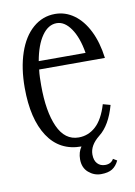

<svg xmlns="http://www.w3.org/2000/svg" viewBox="-76 -552 521 739"><g transform="rotate(-10 184.5 -183.0)"><path d="M259 136Q232 136 210.5 117.5Q189 99 189 66Q189 52 192.5 40Q196 28 203 18Q118 18 72.5 -51Q27 -120 27 -242Q27 -319 47 -378Q67 -437 104.5 -469.5Q142 -502 191 -502Q231 -502 264.5 -478Q298 -454 320.5 -409Q343 -364 351 -302H94Q92 -287 91.5 -271.5Q91 -256 91 -240Q91 -138 118 -78Q145 -18 199 -18Q237 -18 266 -44.5Q295 -71 312 -128L341 -120Q320 -44 278 -11Q258 5 248.5 21.5Q239 38 239 56Q239 79 250.5 91.5Q262 104 281 104Q304 104 314 86L329 95Q319 116 303 126Q287 136 259 136ZM281 -334Q271 -395 246.5 -430.5Q222 -466 191 -466Q158 -466 133.5 -431Q109 -396 98 -334Z"/></g></svg>

Font: Margherita Variable
Style: Regular
Weight: 400
Designer: James Puckett
Foundry: Dunwich Type Founders
Version: Version 1.008